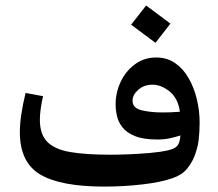

<svg xmlns="http://www.w3.org/2000/svg" viewBox="-20 -669 800 703"><path d="M611.8 -16.6Q568.8 -1.5 500.7 6.3Q432.6 14.2 362.3 14.2Q202.1 14.2 127.4 -30Q52.7 -74.2 52.7 -185.1Q52.7 -215.3 58.1 -251.2Q63.5 -287.1 73.7 -328.6L137.7 -316.9Q126 -266.6 126 -230Q126 -177.2 153.1 -149.7Q180.2 -122.1 237.3 -112.3Q294.4 -102.5 385.3 -102.5Q411.6 -102.5 450.2 -104Q488.8 -105.5 528.1 -108.9Q567.4 -112.3 595.7 -118.7Q621.1 -124.5 629.9 -136Q638.7 -147.5 640.6 -172.9Q619.6 -166.5 600.3 -162.4Q581.1 -158.2 556.2 -158.2Q504.9 -158.2 474.4 -170.7Q443.8 -183.1 428.5 -202.6Q413.1 -222.2 408.2 -244.6Q403.3 -267.1 403.3 -287.1Q403.3 -329.6 421.6 -368.9Q439.9 -408.2 473.6 -433.3Q507.3 -458.5 552.2 -458.5Q591.8 -458.5 621.6 -437.7Q651.4 -417 671.1 -382.1Q690.9 -347.2 700.9 -305.2Q710.9 -263.2 710.9 -220.7Q710.9 -185.5 707.3 -155.8Q703.6 -126 690.9 -94.2Q681.6 -71.8 664.1 -50.3Q646.5 -28.8 611.8 -16.6ZM465.3 -300.3Q465.3 -273.4 498 -265.4Q530.8 -257.3 574.2 -257.3Q586.9 -257.3 604 -257.8Q621.1 -258.3 638.7 -259.8Q631.8 -309.1 601.1 -334Q570.3 -358.9 538.6 -358.9Q507.3 -358.9 486.3 -340.3Q465.3 -321.8 465.3 -300.3ZM549.3 -512.2 460 -578.6 515.1 -648.9 604 -582.5Z"/></svg>

Font: Markazi Text
Style: Bold
Weight: 700
Designer: Borna Izadpanah (Arabic designer), Fiona Ross (Arabic design director) and Florian Runge (Latin designer)
Foundry: Borna Izadpanah and Florian Runge
Version: Version 1.001; ttfautohint (v1.8.3)